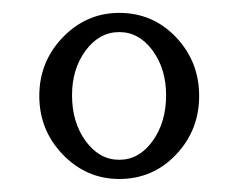

<svg xmlns="http://www.w3.org/2000/svg" viewBox="-20 -665 370 298"><path d="M165 -387.2Q114.3 -387.2 77.6 -425Q41 -462.9 41 -516.1Q41 -569.3 77.6 -607.2Q114.3 -645 165 -645Q217.3 -645 253.2 -607.2Q289.1 -569.3 289.1 -516.1Q289.1 -462.9 253.2 -425Q217.3 -387.2 165 -387.2ZM237.8 -517.1Q237.8 -558.1 216.8 -586.7Q195.8 -615.2 165 -615.2Q134.3 -615.2 113 -586.7Q91.8 -558.1 91.8 -517.1Q91.8 -475.1 113 -446Q134.3 -417 165 -417Q195.8 -417 216.8 -446Q237.8 -475.1 237.8 -517.1Z"/></svg>

Font: Junicode SmCond Light
Style: Regular
Weight: 300
Width: 4
Designer: Peter S. Baker
Version: Version 2.206